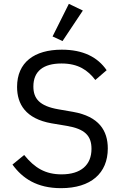

<svg xmlns="http://www.w3.org/2000/svg" viewBox="-20 -969 640 1001"><path d="M298 12C454 12 542 -66 542 -195C542 -287 497 -362 360 -386L285 -399C186 -416 154 -455 154 -518C154 -598 206 -638 301 -638C388 -638 438 -603 477 -552L536 -603C489 -671 414 -710 302 -710C159 -710 69 -644 69 -516C69 -427 113 -350 249 -326L327 -313C423 -297 457 -261 457 -193C457 -109 402 -60 301 -60C217 -60 161 -93 106 -161L45 -111C97 -39 173 12 298 12ZM412 -914 339 -949 254 -779 306 -755Z"/></svg>

Font: IBM Mono
Style: Regular
Weight: 400
Monospace: yes
Designer: Mike Abbink, Paul van der Laan, Pieter van Rosmalen
Foundry: Bold Monday
Version: Version 2.3